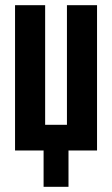

<svg xmlns="http://www.w3.org/2000/svg" viewBox="-20 -580 432 740"><path d="M354 -560V0H244V140H148V0H38V-560H154V-99H238V-560Z"/></svg>

Font: Tektur Condensed Medium
Style: Regular
Weight: 500
Width: 3
Designer: Adam Jagosz
Foundry: Adam Jagosz
Version: Version 1.005;gftools[0.9.30]